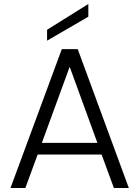

<svg xmlns="http://www.w3.org/2000/svg" viewBox="-20 -934 692 954"><path d="M32.2 0 287.1 -689.9H366.2L620.1 0H545.9L484.9 -166H167L106 0ZM188 -224.1H463.9L326.2 -602.1ZM213.9 -731.9V-786.1L418.9 -914.1V-851.1Z"/></svg>

Font: Poppins Light
Style: Regular
Weight: 300
Designer: Ninad Kale (Devanagari), Jonny Pinhorn (Latin)
Foundry: Indian Type Foundry
Version: 4.004